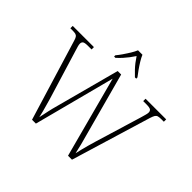

<svg xmlns="http://www.w3.org/2000/svg" viewBox="-207 -1186 1441 1441"><g transform="rotate(45 513.5 -465.5)"><path d="M105 -640Q99 -662 92 -672.5Q85 -683 73 -686Q61 -689 39 -689H18V-714H243V-689H206Q170 -689 160 -681Q150 -673 150 -657Q150 -648 154 -633Q158 -618 166 -593L284 -206Q293 -175 299.5 -151Q306 -127 312.5 -104Q319 -81 325 -52Q334 -94 341.5 -130Q349 -166 361 -208L496 -713H533L666 -222Q680 -173 690.5 -131.5Q701 -90 709 -53Q714 -76 720.5 -102.5Q727 -129 735 -158Q743 -187 752 -217L865 -590Q872 -615 876.5 -631Q881 -647 881 -657Q881 -673 870.5 -681Q860 -689 823 -689H791V-714H1010V-689H984Q962 -689 950 -685.5Q938 -682 931 -670.5Q924 -659 916 -634L724 0H682L510 -646L341 0H300ZM400 -784Q416 -803 434 -829Q452 -855 468.5 -882Q485 -909 494 -931H541Q550 -909 566.5 -882Q583 -855 601.5 -829Q620 -803 635 -784V-771H621Q598 -793 580 -812Q562 -831 547 -850.5Q532 -870 517 -893Q502 -870 487 -850.5Q472 -831 455 -812Q438 -793 414 -771H400Z"/></g></svg>

Font: Noto Serif Bengali ExtraLight
Style: Regular
Weight: 250
Version: Version 2.003